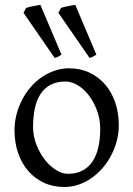

<svg xmlns="http://www.w3.org/2000/svg" viewBox="-20 -747 543 782"><path d="M388.2 -222.2Q388.2 -260.7 375.5 -295.7Q362.8 -330.6 342.8 -357.2Q322.8 -383.8 297.4 -399.4Q272 -415 247.1 -415Q210 -415 184.6 -400.9Q159.2 -386.7 143.8 -362.1Q128.4 -337.4 121.6 -303.7Q114.7 -270 114.7 -231Q114.7 -192.4 128.4 -157.5Q142.1 -122.6 162.8 -96.2Q183.6 -69.8 208.5 -54.4Q233.4 -39.1 255.9 -39.1Q290.5 -39.1 315.4 -52Q340.3 -64.9 356.4 -88.9Q372.6 -112.8 380.4 -146.5Q388.2 -180.2 388.2 -222.2ZM463.9 -236.8Q463.9 -204.1 455.6 -172.9Q447.3 -141.6 432.6 -113.8Q418 -85.9 397.5 -62.3Q377 -38.6 352.3 -21.5Q327.6 -4.4 299.8 5.1Q272 14.6 242.2 14.6Q195.8 14.6 158.4 -2.9Q121.1 -20.5 94.5 -51.3Q67.9 -82 53.5 -124.5Q39.1 -167 39.1 -216.8Q39.1 -249 47.1 -280.3Q55.2 -311.5 69.6 -339.6Q84 -367.7 104.2 -391.4Q124.5 -415 149.2 -432.1Q173.8 -449.2 202.4 -459Q231 -468.8 261.2 -468.8Q307.1 -468.8 344.5 -451.2Q381.8 -433.6 408.4 -402.6Q435.1 -371.6 449.5 -329.1Q463.9 -286.6 463.9 -236.8ZM75.7 -694.8 86.4 -714.8Q91.8 -716.8 99.1 -718.5Q106.4 -720.2 114.5 -721.9Q122.6 -723.6 130.6 -724.9Q138.7 -726.1 144.5 -727.1L230.5 -524.4Q221.7 -518.6 216.8 -515.9Q211.9 -513.2 202.6 -511.2ZM217.8 -694.8 228.5 -714.8Q233.4 -716.8 241 -718.5Q248.5 -720.2 256.6 -721.9Q264.6 -723.6 272.7 -724.9Q280.8 -726.1 286.6 -727.1L372.6 -524.4Q362.8 -518.6 357.9 -515.9Q353 -513.2 344.7 -511.2Z"/></svg>

Font: Gentium Plus Phon
Style: Regular
Weight: 400
Designer: J. Victor Gaultney, Annie Olsen, Iska Routamaa, Becca Hirsbrunner
Foundry: SIL International
Version: Version 5.000